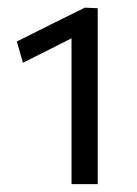

<svg xmlns="http://www.w3.org/2000/svg" viewBox="-20 -783 358 502"><path d="M40 -619 24 -674.5Q69.5 -697.5 113.8 -719.5Q158 -741.5 202 -763L200 -699.5Q164.5 -681.5 124.8 -661.5Q85 -641.5 40 -619ZM167 -301.5Q167 -338.5 167 -372.8Q167 -407 167 -448.5V-588.5Q167 -625 167 -660.8Q167 -696.5 167 -732L202 -763L235.5 -761.5Q235.5 -723 235.5 -682.8Q235.5 -642.5 235.5 -600.5V-448.5Q235.5 -407 235.5 -372.8Q235.5 -338.5 235.5 -301.5Z"/></svg>

Font: Commissioner Thin
Style: Regular
Weight: 400
Version: Version 1.000